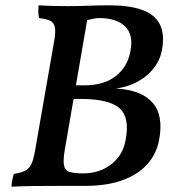

<svg xmlns="http://www.w3.org/2000/svg" viewBox="-20 -699 658 722"><path d="M224 -138Q217 -97 220.5 -77.5Q224 -58 242 -52.5Q260 -47 293 -47Q354 -47 398 -81Q442 -115 452 -171Q469 -257 429.5 -292Q390 -327 282 -327H240L249 -378H295Q371 -378 415 -412.5Q459 -447 470 -504Q483 -568 450.5 -599.5Q418 -631 356 -631Q342 -631 327.5 -628Q313 -625 295 -620L311 -642ZM235 -676Q272 -676 312 -677.5Q352 -679 390 -679Q466 -679 514 -662Q562 -645 581 -607.5Q600 -570 589 -511Q579 -456 532.5 -416Q486 -376 416 -366Q512 -361 554 -312.5Q596 -264 578 -171Q568 -119 533 -80.5Q498 -42 439.5 -21Q381 0 301 0Q259 0 209.5 0Q160 0 111.5 0.5Q63 1 23 3Q24 -12 26.5 -24Q29 -36 32 -45Q63 -50 78 -59Q93 -68 101 -89Q109 -110 115 -151L184 -546Q190 -581 186 -598Q182 -615 167.5 -621.5Q153 -628 127 -631Q124 -642 124 -654Q124 -666 125 -679Q158 -677 183 -676.5Q208 -676 235 -676Z"/></svg>

Font: Vollkorn Medium
Style: Italic
Weight: 500
Italic angle: -11°
Designer: Friedrich Althausen
Foundry: Friedrich Althausen
Version: Version 5.000